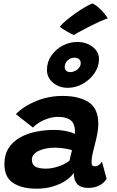

<svg xmlns="http://www.w3.org/2000/svg" viewBox="-20 -1098 688 1126"><path d="M194.8 8.6Q109.2 8.6 57.6 -24.6Q5.9 -57.8 5.9 -135.5Q5.9 -191.1 30.6 -229.6Q55.4 -268.1 97.2 -291.6Q139.1 -315 191.2 -325.6Q243.2 -336.2 298.1 -336.2Q324 -336.2 349.2 -332.4Q374.4 -328.5 393.4 -322.9Q412.5 -317.4 418.9 -312.2Q419.9 -320.8 419.2 -335.9Q418.6 -351 414.5 -362Q407.4 -387.4 383.6 -399.9Q359.8 -412.5 320.1 -412.5Q291.9 -412.5 263.2 -403.6Q234.5 -394.6 211.1 -380.2Q187.6 -365.9 173.5 -349.8L72.9 -428.6Q119.2 -475.8 192.7 -505.6Q266.1 -535.4 346.4 -535.4Q444.6 -535.4 500.6 -498.2Q556.5 -461.1 556.5 -372.6Q556.5 -346.2 551.1 -315.9Q545.6 -285.5 537.5 -255.8Q529.4 -226 523.1 -197.2Q516.9 -168.5 516.9 -145.9Q516.9 -131.9 521.8 -127.4Q526.6 -122.9 535.8 -122.9Q549.1 -122.9 559.6 -130.1Q570 -137.2 577.8 -150.4L605.2 -50.1Q593.2 -27 564.4 -11.4Q535.5 4.1 496.4 4.1Q454.9 4.1 433.6 -18.3Q412.4 -40.8 412.4 -85.2Q399.9 -62.5 368.5 -40.9Q337.1 -19.2 292.6 -5.3Q248 8.6 194.8 8.6ZM250.9 -108.9Q274.6 -108.9 301.2 -115.6Q327.8 -122.2 351.1 -133.2Q374.5 -144.1 388.2 -156.9Q391.4 -172.5 395 -188.9Q398.6 -205.2 402.1 -217Q392.1 -221.4 362.9 -226.6Q333.8 -231.9 300 -231.9Q277.5 -231.9 254.1 -227.8Q230.8 -223.8 210.9 -215.2Q191.1 -206.6 179 -193.2Q166.9 -179.9 166.9 -161.6Q166.9 -133.8 186.6 -121.3Q206.4 -108.9 250.9 -108.9ZM377.6 -583Q326.5 -583 290.9 -612.8Q255.4 -642.5 255.4 -687.9Q255.4 -734.2 280.9 -771.4Q306.4 -808.6 347.3 -830.3Q388.2 -852 434.1 -852Q468.9 -852 497.6 -838.8Q526.4 -825.6 543.5 -803.1Q560.6 -780.5 560.6 -752.1Q560.6 -707.8 534.2 -669.1Q507.8 -630.4 465.9 -606.7Q424.1 -583 377.6 -583ZM391.9 -675.1Q406.8 -675.1 421 -682.2Q435.2 -689.2 444.3 -701.4Q453.4 -713.5 453.4 -728Q453.4 -742.8 443.2 -751.2Q433.1 -759.8 416 -759.8Q394.1 -759.8 376.8 -743.6Q359.4 -727.4 359.4 -705.1Q359.4 -690.8 368.4 -682.9Q377.5 -675.1 391.9 -675.1ZM523 -1077.8Q546.8 -1065.5 565.2 -1047.4Q583.6 -1029.4 595.9 -1013.4Q608.2 -997.5 612.2 -991Q593.5 -984.2 570.1 -973.9Q546.8 -963.6 522.4 -951.5Q498.1 -939.4 476.1 -927.8Q454 -916.2 437.2 -906.8Q420.5 -897.4 412.8 -892.4Q408.8 -894.1 397.3 -900Q385.9 -905.9 372.4 -913.5Q358.9 -921.1 347.2 -928.8Q335.5 -936.5 330.9 -941.6Q344.4 -958.8 370.2 -980.1Q396 -1001.5 425.7 -1022.2Q455.4 -1042.9 481.9 -1058.1Q508.4 -1073.2 523 -1077.8Z"/></svg>

Font: Grandstander Thin
Style: Italic
Weight: 100
Italic angle: -15°
Designer: Tyler Finck
Foundry: Etcetera Type Co
Version: Version 1.200